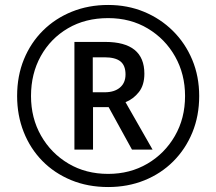

<svg xmlns="http://www.w3.org/2000/svg" viewBox="-20 -837 871 774"><path d="M416 -83Q334 -83 266.5 -111Q199 -139 150.5 -188.5Q102 -238 75.5 -305Q49 -372 49 -450Q49 -531 76.5 -598Q104 -665 153.5 -714Q203 -763 270 -790Q337 -817 416 -817Q494 -817 560.5 -789.5Q627 -762 677 -712.5Q727 -663 755 -596Q783 -529 783 -450Q783 -370 755.5 -303Q728 -236 678.5 -186.5Q629 -137 562 -110Q495 -83 416 -83ZM416 -136Q504 -136 574 -177Q644 -218 685 -289Q726 -360 726 -450Q726 -538 686 -609Q646 -680 576 -722Q506 -764 416 -764Q324 -764 254 -723Q184 -682 144.5 -611Q105 -540 105 -450Q105 -361 145.5 -290Q186 -219 256 -177.5Q326 -136 416 -136ZM280 -234V-668H404Q562 -668 562 -540Q562 -494 540 -466Q518 -438 486 -425L595 -234H512L418 -405H355V-234ZM402 -465Q441 -465 463.5 -484Q486 -503 486 -537Q486 -573 465.5 -589.5Q445 -606 401 -606H354V-465Z"/></svg>

Font: Noto Sans Telugu UI SemiCondensed
Style: Regular
Weight: 400
Width: 4
Designer: Jelle Bosma - Monotype Design Team
Foundry: Monotype Imaging Inc.
Version: Version 2.005; ttfautohint (v1.8.4.7-5d5b)